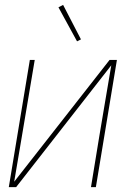

<svg xmlns="http://www.w3.org/2000/svg" viewBox="-20 -765 540 785"><path d="M16 0 102 -520H122L87 -312Q75 -239 62.5 -166.5Q50 -94 38 -22L428 -520H458L372 0H352L386 -208Q398 -281 410.5 -353.5Q423 -426 435 -498L46 0ZM295 -596 219 -735 238 -745 311 -604Z"/></svg>

Font: Iosevka Term Curly Th Obl
Style: Regular
Weight: 100
Italic angle: -9°
Designer: Belleve Invis
Foundry: Belleve Invis
Version: Version 32.3.0